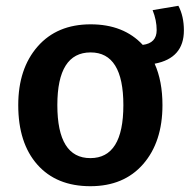

<svg xmlns="http://www.w3.org/2000/svg" viewBox="-20 -628 655 663"><path d="M615 -523Q615 -427 514 -408Q541 -348 541 -265Q541 -138 474.5 -61.5Q408 15 292 15Q175 15 109 -59.5Q43 -134 43 -265Q43 -391 110 -467.5Q177 -544 293 -544Q407 -544 473 -473Q521 -479 521 -524Q521 -558 507 -593L596 -608Q615 -572 615 -523ZM406 -265Q406 -447 293 -447Q178 -447 178 -265Q178 -82 292 -82Q406 -82 406 -265Z"/></svg>

Font: FiraGO Medium
Style: Regular
Weight: 500
Designer: bBox Type
Foundry: bBox Type GmbH
Version: Version 1.001;PS 001.001;hotconv 1.0.88;makeotf.lib2.5.64775